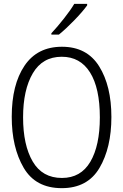

<svg xmlns="http://www.w3.org/2000/svg" viewBox="-20 -968 640 998"><path d="M286 -788Q324 -819 367 -863.5Q410 -908 433 -940V-948H366Q348 -917 313 -872.5Q278 -828 247 -795V-788ZM559 -360Q559 -521 495.5 -623Q432 -725 302 -725Q174 -725 107.5 -626.5Q41 -528 41 -361Q41 -202 103 -96Q165 10 301 10Q435 10 497 -95Q559 -200 559 -360ZM100 -358Q100 -501 150.5 -587Q201 -673 301 -673Q397 -673 448 -591.5Q499 -510 499 -358Q499 -211 449.5 -127Q400 -43 302 -43Q200 -43 150 -128.5Q100 -214 100 -358Z"/></svg>

Font: Noto Sans Mono UI Light
Style: Regular
Weight: 300
Designer: Monotype Design team
Foundry: Monotype Imaging Inc.
Version: 1.000